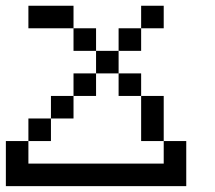

<svg xmlns="http://www.w3.org/2000/svg" viewBox="-20 -635 732 655"><path d="M153.8 -230.8H76.9V-153.8H153.8ZM230.8 -615.4H76.9V-538.5H230.8ZM307.7 -538.5H230.8V-461.5H307.7ZM538.5 -615.4H461.5V-538.5H538.5ZM461.5 -538.5H384.6V-461.5H461.5ZM384.6 -461.5H307.7V-384.6H384.6ZM307.7 -384.6H230.8V-307.7H307.7ZM230.8 -230.8V-307.7H153.8V-230.8ZM0 -153.8V0H615.4V-153.8H538.5V-76.9H76.9V-153.8ZM538.5 -153.8V-307.7H461.5V-384.6H384.6V-307.7H461.5V-153.8Z"/></svg>

Font: Mintsoda - Lime Green 13x16
Style: Regular
Weight: 400
Designer: Mintsoda-15
Version: Version 1.0